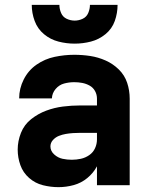

<svg xmlns="http://www.w3.org/2000/svg" viewBox="-20 -764 616 792"><path d="M221 8Q253 8 284 -0.5Q315 -9 340 -29.5Q365 -50 380 -78V0H515V-357Q515 -391 504.5 -422.5Q494 -454 470 -477.5Q446 -501 415.5 -514.5Q385 -528 352.5 -533Q320 -538 286 -538Q246 -538 205.5 -529.5Q165 -521 131 -497.5Q97 -474 78 -436.5Q59 -399 59 -358H194Q195 -380 209.5 -397Q224 -414 244.5 -419.5Q265 -425 286 -425Q303 -425 319 -422Q335 -419 349.5 -411Q364 -403 372 -388.5Q380 -374 380 -357V-329H311Q275 -329 239.5 -324.5Q204 -320 170.5 -307.5Q137 -295 108.5 -272.5Q80 -250 66.5 -216Q53 -182 53 -147Q53 -114 64 -83Q75 -52 100 -30Q125 -8 157 0Q189 8 221 8ZM276 -105Q257 -105 238 -109Q219 -113 203.5 -127Q188 -141 188 -160Q188 -175 198.5 -186.5Q209 -198 223 -203.5Q237 -209 251.5 -211.5Q266 -214 281 -215Q296 -216 311 -216H380V-189Q380 -170 372 -152.5Q364 -135 348 -124Q332 -113 313.5 -109Q295 -105 276 -105ZM288 -584Q322 -584 355 -592.5Q388 -601 415 -623Q442 -645 453.5 -677.5Q465 -710 465 -744H351Q351 -727 344 -710.5Q337 -694 321 -686.5Q305 -679 288 -679Q271 -679 255 -686.5Q239 -694 232 -710.5Q225 -727 225 -744H111Q111 -710 123 -677.5Q135 -645 161.5 -623Q188 -601 221 -592.5Q254 -584 288 -584Z"/></svg>

Font: Iosevka Sparkle Extrabold
Style: Regular
Weight: 800
Designer: Belleve Invis
Foundry: Belleve Invis
Version: Version 4.5.0; ttfautohint (v1.8.3)